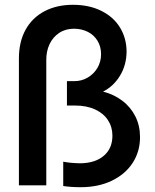

<svg xmlns="http://www.w3.org/2000/svg" viewBox="-20 -780 651 808"><path d="M246.1 2.9V-99.6Q274.4 -93.8 316.4 -92.8Q380.4 -93.3 416.7 -124.3Q453.1 -155.3 453.1 -209Q453.1 -245.6 434.3 -274.4Q415.5 -303.2 379.9 -319.6Q344.2 -335.9 294.9 -335.9H261.7V-438.5H293Q323.2 -438.5 348.9 -453.4Q374.5 -468.3 389.9 -494.1Q405.3 -520 405.3 -551.8Q405.3 -584 390.4 -608.4Q375.5 -632.8 349.9 -645.8Q324.2 -658.7 292 -659.2Q255.9 -659.2 229.2 -641.6Q202.6 -624 188.5 -594Q174.3 -564 174.8 -526.4V0H59.6V-534.2Q59.6 -604 87.6 -654.8Q115.7 -705.6 167.2 -732.7Q218.8 -759.8 287.1 -759.8Q355 -759.8 406.2 -734.4Q457.5 -709 484.9 -664.3Q512.2 -619.6 512.7 -563.5Q512.2 -505.9 484.9 -461.2Q457.5 -416.5 413.6 -394.5Q459.5 -382.8 494.6 -356.2Q529.8 -329.6 549.6 -290.3Q569.3 -251 569.3 -203.1Q569.3 -142.1 538.1 -94.2Q506.8 -46.4 450.2 -19.3Q393.6 7.8 319.3 7.8Q279.8 7.8 246.1 2.9Z"/></svg>

Font: Reddit Sans Strawberry SemiBold
Style: Regular
Weight: 600
Designer: Stephen Hutchings
Foundry: Reddit
Version: Version 1.013